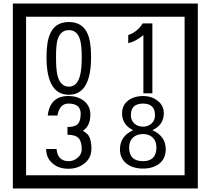

<svg xmlns="http://www.w3.org/2000/svg" viewBox="-20 -980 1195 1090"><path d="M1103 90H53V-960H1103ZM1028 15V-885H128V15ZM497 -656Q497 -442 371 -442Q244 -442 244 -656Q244 -744 265 -789Q294 -855 371 -855Q448 -855 477 -789Q497 -745 497 -656ZM444 -656Q444 -723 435 -752Q420 -809 371 -809Q322 -809 306 -752Q298 -723 298 -656Q298 -587 306 -553Q322 -488 371 -488Q419 -488 435 -554Q444 -587 444 -656ZM845 -450H794V-781Q748 -743 708 -735V-781Q759 -798 790 -847H845ZM499 -136Q499 -84 460.5 -53Q422 -22 369 -22Q314 -22 280 -51Q242 -82 242 -134H301Q307 -65 370 -65Q398 -65 421 -84.5Q444 -104 444 -132Q444 -177 426 -196Q408 -215 363 -215V-259Q405 -259 421.5 -276Q438 -293 438 -334Q438 -392 369 -392Q318 -392 306 -324H251Q264 -435 368 -435Q419 -435 454 -409Q493 -380 493 -330Q493 -265 451 -238Q475 -222 483 -210Q499 -185 499 -136ZM921 -132Q921 -79 882 -49Q846 -23 792 -23Q737 -23 701 -49Q661 -79 661 -132Q661 -207 736 -241Q673 -271 673 -337Q673 -384 710 -411Q744 -435 792 -435Q839 -435 872 -410Q910 -383 910 -337Q910 -271 845 -241Q921 -207 921 -132ZM860 -326Q860 -392 792 -392Q723 -392 723 -326Q723 -297 742.5 -279Q762 -261 792 -261Q821 -261 840.5 -279Q860 -297 860 -326ZM868 -143Q868 -178 847.5 -198.5Q827 -219 792 -219Q756 -219 734.5 -198.5Q713 -178 713 -143Q713 -65 792 -65Q868 -65 868 -143Z"/></svg>

Font: Unicode BMP Fallback SIL
Style: Regular
Weight: 400
Foundry: NRSI, SIL International
Version: Version 5.1 Based on Unicode 5.1